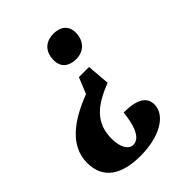

<svg xmlns="http://www.w3.org/2000/svg" viewBox="-216 -648 949 949"><g transform="rotate(-45 258.0 -174.0)"><path d="M326 -540C282 -540 235 -516 235 -445C235 -395 270 -371 318 -371C373 -371 409 -409 409 -466C409 -516 375 -540 326 -540ZM335 -299H264L230 -215C95 -163 -7 -89 -7 30C-7 141 73 192 204 192C343 192 433 134 433 61C433 7 388 -19 297 -19C289 57 268 128 218 128C187 128 163 93 163 31C163 -83 235 -136 345 -179Z"/></g></svg>

Font: Noto Serif Tamil SemiCondensed ExtraBold
Style: Italic
Weight: 800
Width: 4
Italic angle: -12°
Designer: Indian Type Foundry, Tom Grace, and the Monotype Design Team
Foundry: Monotype Imaging Inc.
Version: Version 2.003